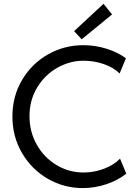

<svg xmlns="http://www.w3.org/2000/svg" viewBox="-20 -960 704 988"><path d="M43.9 -360.4Q43.9 -465.3 94 -549.3Q144 -633.3 227.5 -680.4Q311 -727.5 408.2 -727.5Q469.2 -727.5 526.9 -709.7Q584.5 -691.9 627.9 -660.2L595.7 -582Q563.5 -613.3 513.7 -630.4Q463.9 -647.5 410.2 -647.5Q338.9 -647.5 274.7 -611.1Q210.4 -574.7 171.1 -509.5Q131.8 -444.3 131.8 -362.3Q131.8 -281.7 169.4 -215.3Q207 -148.9 271 -110.6Q335 -72.3 410.2 -72.3Q464.4 -72.3 515.6 -91.8Q566.9 -111.3 597.7 -143.6L629.9 -66.4Q586.4 -31.7 527.1 -12Q467.8 7.8 406.2 7.8Q308.6 7.8 225.6 -40.3Q142.6 -88.4 93.3 -172.6Q43.9 -256.8 43.9 -360.4ZM361.3 -799.8 512.7 -940.4 556.6 -885.7 400.4 -757.8Z"/></svg>

Font: Reddit Sans Strawberry
Style: Regular
Weight: 400
Designer: Stephen Hutchings
Foundry: Reddit
Version: Version 1.013